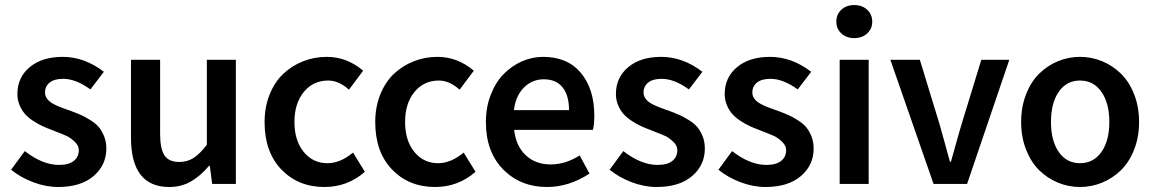

<svg xmlns="http://www.w3.org/2000/svg" viewBox="-20 -728 4570 760"><path d="M23.9 -56.2 78.1 -129.9Q148.4 -75.2 213.9 -75.2Q252.4 -75.2 272.2 -91.1Q292 -106.9 292 -133.8Q292 -151.9 275.6 -167.2Q259.3 -182.6 244.6 -189.5Q230 -196.3 195.3 -209.5Q189.9 -211.9 187 -212.9Q164.6 -221.2 147.2 -229.2Q129.9 -237.3 110.6 -250Q91.3 -262.7 78.6 -277.1Q65.9 -291.5 57.4 -312Q48.8 -332.5 48.8 -356Q48.8 -421.4 97.7 -462.2Q146.5 -502.9 228 -502.9Q314.5 -502.9 391.1 -443.8L337.9 -374Q280.3 -416 230 -416Q194.8 -416 176.5 -401.1Q158.2 -386.2 158.2 -361.8Q158.2 -351.1 163.3 -342Q168.5 -333 176 -326.7Q183.6 -320.3 197 -313.7Q210.4 -307.1 221.4 -303Q232.4 -298.8 250 -292.5Q252 -292 252.7 -291.7Q253.4 -291.5 254.9 -291Q256.3 -290.5 257.6 -290Q258.8 -289.6 259.8 -289.1Q284.7 -279.8 300.8 -272.7Q316.9 -265.6 337.9 -252.4Q358.9 -239.3 371.1 -224.9Q383.3 -210.4 392.1 -188.5Q400.9 -166.5 400.9 -140.1Q400.9 -74.2 350.3 -31Q299.8 12.2 210 12.2Q161.1 12.2 111.1 -6.8Q61 -25.9 23.9 -56.2Z M498.5 -183.1V-491.2H613.8V-198.2Q613.8 -138.2 631.3 -112.5Q648.9 -86.9 689.5 -86.9Q721.2 -86.9 745.8 -102.5Q770.5 -118.2 798.8 -154.8V-491.2H913.6V0H819.8L810.5 -71.8H807.6Q772.9 -30.8 735.1 -9.3Q697.3 12.2 649.9 12.2Q498.5 12.2 498.5 -183.1Z M1027.3 -245.1Q1027.3 -304.7 1047.4 -354.2Q1067.4 -403.8 1101.3 -435.8Q1135.3 -467.8 1179.7 -485.4Q1224.1 -502.9 1273.4 -502.9Q1353 -502.9 1417.5 -448.2L1361.3 -373Q1320.8 -409.2 1279.3 -409.2Q1219.7 -409.2 1182.6 -364Q1145.5 -318.8 1145.5 -245.1Q1145.5 -171.9 1181.9 -127Q1218.3 -82 1276.4 -82Q1326.7 -82 1377.4 -124L1424.3 -47.9Q1355.5 12.2 1264.2 12.2Q1160.6 12.2 1094 -56.9Q1027.3 -126 1027.3 -245.1Z M1465.3 -245.1Q1465.3 -304.7 1485.4 -354.2Q1505.4 -403.8 1539.3 -435.8Q1573.2 -467.8 1617.7 -485.4Q1662.1 -502.9 1711.4 -502.9Q1791 -502.9 1855.5 -448.2L1799.3 -373Q1758.8 -409.2 1717.3 -409.2Q1657.7 -409.2 1620.6 -364Q1583.5 -318.8 1583.5 -245.1Q1583.5 -171.9 1619.9 -127Q1656.2 -82 1714.4 -82Q1764.6 -82 1815.4 -124L1862.3 -47.9Q1793.5 12.2 1702.1 12.2Q1598.6 12.2 1532 -56.9Q1465.3 -126 1465.3 -245.1Z M1903.3 -245.1Q1903.3 -303.2 1922.4 -352.5Q1941.4 -401.9 1973.1 -434.3Q2004.9 -466.8 2045.4 -484.9Q2085.9 -502.9 2129.4 -502.9Q2226.6 -502.9 2279.5 -439.2Q2332.5 -375.5 2332.5 -270Q2332.5 -236.3 2327.1 -213.9H2015.1Q2022.5 -149.4 2061.3 -113.3Q2100.1 -77.1 2160.2 -77.1Q2218.3 -77.1 2274.4 -112.8L2313.5 -41Q2232.4 12.2 2145.5 12.2Q2040.5 12.2 1971.9 -57.1Q1903.3 -126.5 1903.3 -245.1ZM2014.2 -292H2232.4Q2232.4 -350.1 2207 -382.1Q2181.6 -414.1 2132.3 -414.1Q2086.9 -414.1 2054.2 -381.8Q2021.5 -349.6 2014.2 -292Z M2393.1 -56.2 2447.3 -129.9Q2517.6 -75.2 2583 -75.2Q2621.6 -75.2 2641.4 -91.1Q2661.1 -106.9 2661.1 -133.8Q2661.1 -151.9 2644.8 -167.2Q2628.4 -182.6 2613.8 -189.5Q2599.1 -196.3 2564.5 -209.5Q2559.1 -211.9 2556.2 -212.9Q2533.7 -221.2 2516.4 -229.2Q2499 -237.3 2479.7 -250Q2460.4 -262.7 2447.8 -277.1Q2435.1 -291.5 2426.5 -312Q2418 -332.5 2418 -356Q2418 -421.4 2466.8 -462.2Q2515.6 -502.9 2597.2 -502.9Q2683.6 -502.9 2760.3 -443.8L2707 -374Q2649.4 -416 2599.1 -416Q2564 -416 2545.7 -401.1Q2527.3 -386.2 2527.3 -361.8Q2527.3 -351.1 2532.5 -342Q2537.6 -333 2545.2 -326.7Q2552.7 -320.3 2566.2 -313.7Q2579.6 -307.1 2590.6 -303Q2601.6 -298.8 2619.1 -292.5Q2621.1 -292 2621.8 -291.7Q2622.6 -291.5 2624 -291Q2625.5 -290.5 2626.7 -290Q2627.9 -289.6 2628.9 -289.1Q2653.8 -279.8 2669.9 -272.7Q2686 -265.6 2707 -252.4Q2728 -239.3 2740.2 -224.9Q2752.4 -210.4 2761.2 -188.5Q2770 -166.5 2770 -140.1Q2770 -74.2 2719.5 -31Q2668.9 12.2 2579.1 12.2Q2530.3 12.2 2480.2 -6.8Q2430.2 -25.9 2393.1 -56.2Z M2823.7 -56.2 2877.9 -129.9Q2948.2 -75.2 3013.7 -75.2Q3052.2 -75.2 3072 -91.1Q3091.8 -106.9 3091.8 -133.8Q3091.8 -151.9 3075.4 -167.2Q3059.1 -182.6 3044.4 -189.5Q3029.8 -196.3 2995.1 -209.5Q2989.7 -211.9 2986.8 -212.9Q2964.4 -221.2 2947 -229.2Q2929.7 -237.3 2910.4 -250Q2891.1 -262.7 2878.4 -277.1Q2865.7 -291.5 2857.2 -312Q2848.6 -332.5 2848.6 -356Q2848.6 -421.4 2897.5 -462.2Q2946.3 -502.9 3027.8 -502.9Q3114.3 -502.9 3190.9 -443.8L3137.7 -374Q3080.1 -416 3029.8 -416Q2994.6 -416 2976.3 -401.1Q2958 -386.2 2958 -361.8Q2958 -351.1 2963.1 -342Q2968.3 -333 2975.8 -326.7Q2983.4 -320.3 2996.8 -313.7Q3010.3 -307.1 3021.2 -303Q3032.2 -298.8 3049.8 -292.5Q3051.8 -292 3052.5 -291.7Q3053.2 -291.5 3054.7 -291Q3056.2 -290.5 3057.4 -290Q3058.6 -289.6 3059.6 -289.1Q3084.5 -279.8 3100.6 -272.7Q3116.7 -265.6 3137.7 -252.4Q3158.7 -239.3 3170.9 -224.9Q3183.1 -210.4 3191.9 -188.5Q3200.7 -166.5 3200.7 -140.1Q3200.7 -74.2 3150.1 -31Q3099.6 12.2 3009.8 12.2Q2960.9 12.2 2910.9 -6.8Q2860.8 -25.9 2823.7 -56.2Z M3290.5 -642.1Q3290.5 -671.4 3310.5 -689.7Q3330.6 -708 3361.3 -708Q3392.1 -708 3412.4 -689.7Q3432.6 -671.4 3432.6 -642.1Q3432.6 -613.8 3412.4 -595.5Q3392.1 -577.1 3361.3 -577.1Q3330.6 -577.1 3310.5 -595.5Q3290.5 -613.8 3290.5 -642.1ZM3303.7 0V-491.2H3418.5V0Z M3504.4 -491.2H3621.1L3699.2 -235.8Q3702.1 -225.1 3717.3 -171.1Q3732.4 -117.2 3740.2 -87.9H3744.1Q3749 -105 3757.3 -135Q3765.6 -165 3772.7 -189.9Q3779.8 -214.8 3786.1 -235.8L3864.3 -491.2H3975.1L3808.1 0H3675.3Z M4254.9 -502.9Q4301.3 -502.9 4343.3 -485.4Q4385.3 -467.8 4417.7 -435.8Q4450.2 -403.8 4469.5 -354.2Q4488.8 -304.7 4488.8 -245.1Q4488.8 -185.5 4469.5 -136.2Q4450.2 -86.9 4417.7 -54.9Q4385.3 -22.9 4343.3 -5.4Q4301.3 12.2 4254.9 12.2Q4209 12.2 4167 -5.4Q4125 -22.9 4092.8 -54.9Q4060.5 -86.9 4041.3 -136.2Q4022 -185.5 4022 -245.1Q4022 -304.7 4041.3 -354.2Q4060.5 -403.8 4092.8 -435.8Q4125 -467.8 4167 -485.4Q4209 -502.9 4254.9 -502.9ZM4140.1 -245.1Q4140.1 -170.9 4170.9 -126.5Q4201.7 -82 4254.9 -82Q4308.6 -82 4339.8 -126.5Q4371.1 -170.9 4371.1 -245.1Q4371.1 -319.8 4339.8 -364.5Q4308.6 -409.2 4254.9 -409.2Q4201.7 -409.2 4170.9 -364.7Q4140.1 -320.3 4140.1 -245.1Z"/></svg>

Font: Source Sans Pro Semibold
Style: Regular
Weight: 600
Designer: Paul D. Hunt
Foundry: Adobe Systems Incorporated
Version: Version 2.020;PS 2.0;hotconv 1.0.86;makeotf.lib2.5.63406